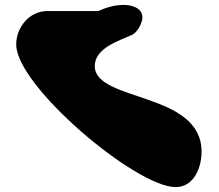

<svg xmlns="http://www.w3.org/2000/svg" viewBox="-20 -688 893 782"><path d="M46 -507C46 -337 534 74 695 74C771 74 801 -7 801 -70C801 -316 366 -272 366 -419C366 -494 469 -523 520 -547C541 -559 560 -595 560 -617C560 -657 514 -668 484 -668C447 -668 414 -658 380 -643H173C98 -643 46 -575 46 -507Z"/></svg>

Font: CISF Camouflage Kit
Style: Ste
Weight: 400
Designer: Robert Jablonski, Jasper
Foundry: Cannot Into Space Fonts
Version: Version 1.27